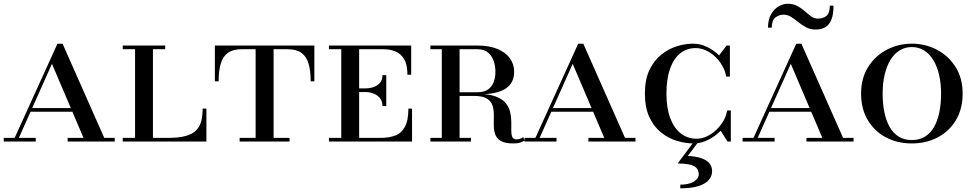

<svg xmlns="http://www.w3.org/2000/svg" viewBox="-20 -752 5174 1020"><path d="M49 0 285 -519.5H312.5L542.5 0H432L256 -413L71.5 0ZM0 0V-19.5H170V0ZM137.5 -158.5V-178H447.5V-158.5ZM339.5 0V-19.5H589.5V0Z M632 0V-19.5H697.5V-490.5H632V-510H857.5V-490.5H792.5V-19.5H872.5Q931.5 -19.5 967.8 -30Q1004 -40.5 1023.2 -60.8Q1042.5 -81 1049.5 -109.8Q1056.5 -138.5 1056.5 -175H1076.5V0Z M1121.5 -320V-510H1650V-320H1630.5Q1630.5 -376 1619.2 -414Q1608 -452 1581.2 -471.2Q1554.5 -490.5 1508.5 -490.5H1263.5Q1217.5 -490.5 1190.8 -471.2Q1164 -452 1152.8 -414Q1141.5 -376 1141.5 -320ZM1253 0V-19.5H1518V0ZM1338 0V-505H1433.5V0Z M2012 -188.5Q2012 -214.5 1998.2 -231Q1984.5 -247.5 1964 -255.2Q1943.5 -263 1922.5 -263H1867.5V-282.5H1922.5Q1943.5 -282.5 1964 -289.2Q1984.5 -296 1998.2 -311.5Q2012 -327 2012 -353H2032V-188.5ZM2149.5 -175H2169V0H1727.5V-19.5H1793V-490.5H1727.5V-510H2164.5V-355H2144.5Q2144.5 -408.5 2126.8 -438Q2109 -467.5 2080.2 -479Q2051.5 -490.5 2018 -490.5H1888V-19.5H2002.5Q2046 -19.5 2079 -31.8Q2112 -44 2130.8 -77.8Q2149.5 -111.5 2149.5 -175Z M2396.5 -250.5V-262H2516.5Q2552 -262 2572.8 -276.8Q2593.5 -291.5 2602.8 -316.2Q2612 -341 2612 -370.5Q2612 -400 2602.8 -427.5Q2593.5 -455 2572.8 -472.8Q2552 -490.5 2516.5 -490.5H2266.5V-510H2516.5Q2579.5 -510 2623 -491.8Q2666.5 -473.5 2689 -442Q2711.5 -410.5 2711.5 -370.5Q2711.5 -310.5 2665 -280.5Q2618.5 -250.5 2516.5 -250.5ZM2266.5 0V-19.5H2482V0ZM2327 0V-510H2421.5V0ZM2706.5 10Q2661.5 10 2639.5 -3.8Q2617.5 -17.5 2610.2 -40Q2603 -62.5 2603.2 -89.5Q2603.5 -116.5 2603.5 -143.2Q2603.5 -170 2596 -192.5Q2588.5 -215 2565.8 -228.8Q2543 -242.5 2496.5 -242.5H2396.5V-253H2516.5Q2576 -253 2611.8 -240Q2647.5 -227 2665.5 -205.5Q2683.5 -184 2689.8 -158Q2696 -132 2696.2 -106.2Q2696.5 -80.5 2696.2 -59Q2696 -37.5 2701.5 -24.5Q2707 -11.5 2724.5 -11.5Q2734.5 -11.5 2742.8 -14.8Q2751 -18 2760 -23.5L2766.5 -5Q2754.5 1.5 2742.2 5.8Q2730 10 2706.5 10Z M2815.5 0 3051.5 -519.5H3079L3309 0H3198.5L3022.5 -413L2838 0ZM2766.5 0V-19.5H2936.5V0ZM2904 -158.5V-178H3214V-158.5ZM3106 0V-19.5H3356V0Z M3665.5 10Q3621.5 10 3575.8 -3.8Q3530 -17.5 3491.5 -48.5Q3453 -79.5 3429.5 -130.2Q3406 -181 3406 -255Q3406 -329 3430 -379.8Q3454 -430.5 3492.8 -461.5Q3531.5 -492.5 3575.8 -506.2Q3620 -520 3660.5 -520Q3702 -520 3738 -502Q3774 -484 3800 -457.5L3840 -510H3857.5V-345H3837.5Q3834 -372 3819.2 -399Q3804.5 -426 3782.2 -448Q3760 -470 3732.5 -483.2Q3705 -496.5 3675.5 -496.5Q3628.5 -496.5 3593.8 -468.8Q3559 -441 3539.8 -387.2Q3520.5 -333.5 3520.5 -255Q3520.5 -177 3541 -123.5Q3561.5 -70 3597.5 -42.5Q3633.5 -15 3680.5 -15Q3709 -15 3736.2 -28Q3763.5 -41 3786.2 -63Q3809 -85 3824 -111.5Q3839 -138 3843 -165H3862.5V0H3845L3808.5 -57.5Q3780 -28 3742 -9Q3704 10 3665.5 10ZM3594 248.5V229Q3638.5 229 3665.2 213.2Q3692 197.5 3692 174Q3692 150.5 3677.5 138Q3663 125.5 3637.8 121Q3612.5 116.5 3580 116.5L3667.5 -1H3692L3634 76.5Q3670.5 78 3699.5 86.5Q3728.5 95 3745.8 112.2Q3763 129.5 3763 157.5Q3763 182.5 3746 203.2Q3729 224 3691.8 236.2Q3654.5 248.5 3594 248.5Z M3974 0 4210 -519.5H4237.5L4467.5 0H4357L4181 -413L3996.5 0ZM3925 0V-19.5H4095V0ZM4062.5 -158.5V-178H4372.5V-158.5ZM4264.5 0V-19.5H4514.5V0ZM4313 -595Q4284.5 -595 4262.2 -607Q4240 -619 4221 -634.5Q4202 -650 4183.2 -662Q4164.5 -674 4143 -674Q4118.5 -674 4099.2 -659Q4080 -644 4080 -605H4060Q4060 -647.5 4076 -675.8Q4092 -704 4116.2 -718Q4140.5 -732 4165 -732Q4194.5 -732 4216.2 -720Q4238 -708 4255.5 -692.5Q4273 -677 4289.5 -665Q4306 -653 4325 -653Q4353.5 -653 4371 -668Q4388.5 -683 4388.5 -722H4408Q4408 -675 4396.5 -647Q4385 -619 4363.8 -607Q4342.5 -595 4313 -595Z M4824 10Q4747.5 10 4686.5 -22.2Q4625.5 -54.5 4590 -114Q4554.5 -173.5 4554.5 -255Q4554.5 -336.5 4592 -396Q4629.5 -455.5 4691 -487.8Q4752.5 -520 4824 -520Q4896 -520 4957.5 -487.8Q5019 -455.5 5056.5 -396Q5094 -336.5 5094 -255Q5094 -173.5 5058.5 -114Q5023 -54.5 4961.8 -22.2Q4900.5 10 4824 10ZM4824 -8Q4865 -8 4894.5 -26.5Q4924 -45 4942.8 -78.5Q4961.5 -112 4970.5 -157Q4979.5 -202 4979.5 -255Q4979.5 -308 4969.2 -353Q4959 -398 4939 -431.5Q4919 -465 4890 -483.5Q4861 -502 4824 -502Q4787 -502 4758 -483.5Q4729 -465 4709.2 -431.5Q4689.5 -398 4679.2 -353Q4669 -308 4669 -255Q4669 -202 4678 -157Q4687 -112 4705.8 -78.5Q4724.5 -45 4753.8 -26.5Q4783 -8 4824 -8Z"/></svg>

Font: Bodoni Moda SC 11pt
Style: Regular
Weight: 400
Version: Version 2.005